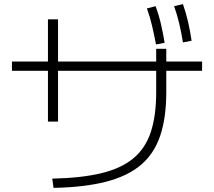

<svg xmlns="http://www.w3.org/2000/svg" viewBox="-20 -875 1040 933"><path d="M234 -7Q376 -10 473 -33.5Q570 -57 628.5 -106Q687 -155 713 -234Q739 -313 739 -428V-554V-638H788V-554V-428Q788 -303 758.5 -215.5Q729 -128 664.5 -73.5Q600 -19 495.5 8Q391 35 240 38ZM213 -284V-781H262V-284ZM38 -531V-576H962V-531ZM738 -659Q729 -707 719 -749.5Q709 -792 694 -834L736 -845Q752 -802 762 -758.5Q772 -715 780 -667ZM869 -669Q861 -718 851 -760.5Q841 -803 826 -845L869 -855Q884 -812 894 -768.5Q904 -725 911 -677Z"/></svg>

Font: M PLUS 2 Light
Style: Regular
Weight: 300
Designer: Coji Morishita
Foundry: UNDERFOREST DESIGN
Version: Version 1.001